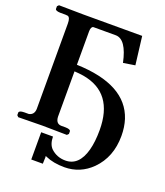

<svg xmlns="http://www.w3.org/2000/svg" viewBox="-154 -750 899 1044"><g transform="rotate(20 295.0 -228.0)"><path d="M567.9 -96.2Q567.9 26.9 490.7 104.5Q425.3 169.4 334 169.9Q270 169.9 224.1 149.4L223.1 148.9Q222.2 148.4 219.2 147Q218.8 150.4 217.8 150.9H219.2Q218.3 153.3 217.8 191.9H150.9V34.2H219.2Q219.7 79.6 243.2 102.1Q277.8 133.8 326.2 133.8Q404.8 133.8 432.6 31.7Q445.8 -17.1 445.8 -85Q445.8 -301.8 260.3 -333.5Q235.4 -337.4 208 -338.9V-76.2Q210 -37.1 241.2 -36.1H267.1Q294.9 -35.2 295.9 -23.9V-8.8L287.1 0Q286.1 0 145 -2L5.9 0L-2.9 -8.8V-23.9Q-1.5 -35.6 26.9 -36.1H53.2Q83.5 -42 85 -76.2V-570.8Q85 -605 70.3 -610.4Q64 -611.8 56.2 -611.8H25.9Q-2 -612.8 -2.9 -624V-639.2L5.9 -647.9Q6.3 -647.9 146 -646H487.8L507.8 -482.9L439.9 -472.2Q413.1 -599.1 352.1 -600.1H222.2Q208.5 -597.7 208 -570.8V-377Q496.1 -367.7 554.2 -189.9Q567.9 -147 567.9 -96.2Z"/></g></svg>

Font: Linux Libertine O
Style: Bold
Weight: 700
Designer: Philipp H. Poll
Foundry: Philipp H. Poll
Version: Version 5.0.0